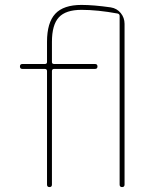

<svg xmlns="http://www.w3.org/2000/svg" viewBox="-20 -760 612 780"><path d="M71 -480Q61 -480 61 -490Q61 -500 71 -500H162Q171 -500 171 -508V-590Q171 -668 204.5 -704Q238 -740 311 -740Q360 -740 430 -730Q455 -726 470.5 -707Q486 -688 486 -663V-10Q486 0 476 0Q466 0 466 -10V-695Q466 -703 458 -705Q376 -720 311 -720Q247 -720 219 -689.5Q191 -659 191 -590V-508Q191 -500 200 -500H366Q376 -500 376 -490Q376 -480 366 -480H200Q191 -480 191 -471V-10Q191 0 181 0Q171 0 171 -10V-471Q171 -480 162 -480Z"/></svg>

Font: Rounded Mplus 1c Thin
Style: Regular
Weight: 250
Version: Version 1.059.20150529